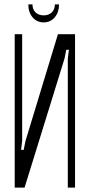

<svg xmlns="http://www.w3.org/2000/svg" viewBox="-20 -855 408 875"><path d="M322 -699V0H289V-588L294 -628H282L274 -588L92 0H47V-699H81V-212L76 -172H88L96 -212L244 -699ZM230 -835H249Q249 -799 229.5 -776Q210 -753 179 -753Q148 -753 128.5 -776Q109 -799 109 -835H128Q128 -812 142 -798.5Q156 -785 179 -785Q202 -785 216 -798.5Q230 -812 230 -835Z"/></svg>

Font: Moniqa Paragraph
Style: Regular
Weight: 400
Designer: Rajesh Rajput
Foundry: Rajesh Rajput
Version: Version 1.000